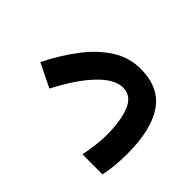

<svg xmlns="http://www.w3.org/2000/svg" viewBox="-132 -626 754 754"><g transform="rotate(-45 244.5 -249.5)"><path d="M164.6 -110.4Q244.6 -110.4 293.9 -130.4Q343.3 -150.4 343.3 -196.8Q343.3 -243.2 288.8 -295.4Q234.4 -347.7 135.7 -398.9L184.1 -497.6Q261.2 -459 319.8 -413.6Q378.4 -368.2 411.4 -315.2Q444.3 -262.2 444.3 -200.2Q444.3 -97.2 374.8 -49.1Q305.2 -1 171.9 -1Q136.7 -1 105.2 -3.9Q73.7 -6.8 44.9 -13.2V-124.5Q76.7 -118.2 107.9 -114.3Q139.2 -110.4 164.6 -110.4Z"/></g></svg>

Font: Vazirmatn UI FD Medium
Style: Regular
Weight: 500
Designer: Saber Rastikerdar
Foundry: Saber Rastikerdar
Version: Version 33.003